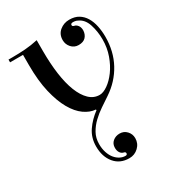

<svg xmlns="http://www.w3.org/2000/svg" viewBox="-173 -580 827 912"><g transform="rotate(-30 240.0 -123.5)"><path d="M268 233Q217 233 187.5 197.5Q158 162 158 106Q158 58 183 21.5Q208 -15 246 -43L245 -47Q214 -49 183.5 -70.5Q153 -92 129 -134Q105 -176 90 -239.5Q75 -303 75 -389V-445H4V-460H25Q62 -460 96 -462.5Q130 -465 166 -473V-412Q166 -344 174 -286.5Q182 -229 198.5 -187Q215 -145 239.5 -121.5Q264 -98 296 -98Q316 -98 341 -115.5Q366 -133 388 -163Q410 -193 424.5 -233.5Q439 -274 439 -320Q439 -364 426 -403.5Q413 -443 381 -456Q378 -458 371.5 -459.5Q365 -461 358 -461Q345 -461 345 -452Q345 -445 354 -443Q365 -441 373 -430.5Q381 -420 381 -403Q380 -381 367 -367Q354 -353 328 -353Q304 -353 288.5 -370.5Q273 -388 273 -411Q273 -443 295.5 -461.5Q318 -480 348 -480Q378 -480 398.5 -467.5Q419 -455 432 -433.5Q445 -412 451 -383.5Q457 -355 457 -324Q457 -244 422.5 -180.5Q388 -117 325 -75Q301 -59 275 -41.5Q249 -24 227 -3Q205 18 190.5 44Q176 70 176 103Q176 129 183 150Q190 171 201.5 185Q213 199 227.5 206.5Q242 214 257 214Q267 214 267 205Q267 198 258 196Q247 194 239.5 183.5Q232 173 232 156Q232 134 247.5 121Q263 108 285 108Q308 108 323.5 124.5Q339 141 339 164Q339 193 318 213Q297 233 268 233Z"/></g></svg>

Font: Elsie
Style: Regular
Weight: 400
Designer: Alejandro Inler
Foundry: Alejandro Inler
Version: 1.001